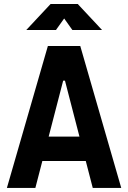

<svg xmlns="http://www.w3.org/2000/svg" viewBox="-20 -918 626 938"><path d="M13.7 0 213.9 -693.4H372.1L572.3 0H433.1L297.4 -523.9H288.6L152.8 0ZM114.7 -131.3V-250.5H466.3V-131.3ZM108.4 -771.5 227.1 -898.4H359.9L478.5 -771.5H333.5L285.2 -839.4H301.8L253.4 -771.5Z"/></svg>

Font: Cascadia Mono PL
Style: Regular
Weight: 400
Monospace: yes
Designer: Aaron Bell
Foundry: Saja Typeworks
Version: Version 2102.003